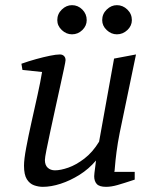

<svg xmlns="http://www.w3.org/2000/svg" viewBox="-20 -716 589 744"><path d="M146 8Q129 8 112 2Q95 -4 84 -21.5Q73 -39 73 -74Q73 -98 81.5 -143.5Q90 -189 102 -242.5Q114 -296 125.5 -348Q137 -400 143 -437L67 -445L63 -469Q91 -479 120 -487Q149 -495 173.5 -500Q198 -505 212 -505Q222 -505 228 -499Q234 -493 234 -483Q234 -478 228 -450Q222 -422 213 -381Q204 -340 194 -294.5Q184 -249 175 -207Q166 -165 160 -135Q154 -105 154 -96Q154 -76 165 -66Q176 -56 193 -56Q215 -56 245 -66.5Q275 -77 307 -101.5Q339 -126 364 -167L422 -489L507 -505L444 -202Q436 -162 431.5 -127Q427 -92 425.5 -71Q424 -50 423 -50H502V-20Q460 -6 435.5 1Q411 8 391 8Q365 8 355 -3Q345 -14 345 -33Q345 -36 346 -46Q347 -56 349 -69.5Q351 -83 352 -94Q324 -61 288 -38.5Q252 -16 215 -4Q178 8 146 8ZM433 -583Q411 -583 393.5 -599.5Q376 -616 376 -638Q376 -662 393.5 -679Q411 -696 433 -696Q456 -696 473.5 -679Q491 -662 491 -638Q491 -616 473.5 -599.5Q456 -583 433 -583ZM259 -583Q237 -583 219.5 -599.5Q202 -616 202 -638Q202 -662 219.5 -679Q237 -696 259 -696Q282 -696 299 -679Q316 -662 316 -638Q316 -616 299 -599.5Q282 -583 259 -583Z"/></svg>

Font: Manuale
Style: Italic
Weight: 400
Italic angle: -11°
Designer: Eduardo Tunni / Pablo Cosgaya
Foundry: Eduardo Tunni / Pablo Cosgaya
Version: Version 1.002